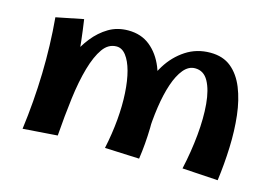

<svg xmlns="http://www.w3.org/2000/svg" viewBox="-70 -601 1061 747"><g transform="rotate(15 460.0 -228.0)"><path d="M534 5 395 -1Q408 -62 413 -119.5Q418 -177 415 -227Q412 -277 402 -314Q392 -351 375.5 -372.5Q359 -394 337 -394Q304 -394 282 -363Q260 -332 244.5 -278Q229 -224 220 -152.5Q211 -81 205 0L136 -151Q139 -188 150 -230.5Q161 -273 179.5 -315Q198 -357 225 -391Q252 -425 286.5 -445.5Q321 -466 365 -466Q417 -466 453 -437Q489 -408 509 -359Q529 -310 537.5 -248.5Q546 -187 544.5 -121.5Q543 -56 534 5ZM205 0 66 10Q81 -103 84 -217Q87 -331 77 -442L187 -464Q200 -376 205.5 -300.5Q211 -225 210.5 -153Q210 -81 205 0ZM851 7 707 -2Q723 -74 729.5 -143Q736 -212 731 -268Q726 -324 707.5 -357.5Q689 -391 654 -391Q628 -391 608 -367Q588 -343 574 -301.5Q560 -260 552 -205.5Q544 -151 542 -90L487 -262Q497 -316 525.5 -362Q554 -408 597.5 -436.5Q641 -465 696 -465Q747 -465 780 -438Q813 -411 832 -364Q851 -317 858 -256.5Q865 -196 862.5 -128Q860 -60 851 7Z"/></g></svg>

Font: Marhey Light
Style: Regular
Weight: 400
Version: Version 1.000